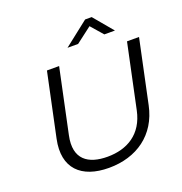

<svg xmlns="http://www.w3.org/2000/svg" viewBox="-154 -1013 1095 1156"><g transform="rotate(-20 393.5 -435.5)"><path d="M197 -670 111 -264C73 -85 172 9 349 9C526 9 664 -86 701 -264L787 -670H710L623 -259C593 -117 490 -57 363 -57C241 -57 156 -111 188 -259L275 -670ZM360 -756H428L529 -833L596 -756H664L560 -880H518Z"/></g></svg>

Font: LT Wave Light
Style: Italic
Weight: 300
Designer: Daniel Lyons
Version: Version 2.5 (Glyphs App)